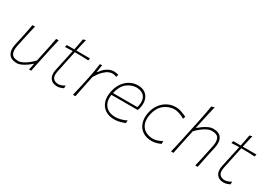

<svg xmlns="http://www.w3.org/2000/svg" viewBox="9 -1551 3316 2370"><g transform="rotate(30 1667.0 -365.5)"><path d="M206 9Q123 9 89.5 -41.8Q56 -92.5 76 -184Q80.5 -204.5 85.2 -224.8Q90 -245 95.5 -271Q108.5 -332.5 119.5 -385.2Q130.5 -438 140 -494L177 -496Q163 -440 151 -386.2Q139 -332.5 126 -271L107 -182Q90.5 -105 113 -64Q135.5 -23 208 -23Q237 -23 272 -40.2Q307 -57.5 342.2 -85.5Q377.5 -113.5 407 -145L434 -271Q447 -332 458 -385Q469 -438 479 -494H515Q501 -438 489.2 -384.8Q477.5 -331.5 464.5 -270.5L454 -221Q441 -160 430.2 -108.2Q419.5 -56.5 408 0H378L396 -89H391Q370 -69.5 338.5 -46.8Q307 -24 272 -7.5Q237 9 206 9Z M780 9Q712 9 680 -36Q648 -81 665 -161Q685.5 -257 703 -336.5Q720.5 -416 731 -467L623 -462L630 -494H737Q745.5 -536 753.2 -574.5Q761 -613 768 -654L805 -665Q793 -615.5 784.8 -578Q776.5 -540.5 766.5 -494H961L954 -462Q906.5 -465 857.2 -466Q808 -467 760.5 -467L695 -157Q679.5 -84.5 704.5 -53.8Q729.5 -23 781 -23Q798.5 -23 823.8 -32.2Q849 -41.5 869 -55L868 -15Q855.5 -8.5 830.5 0.2Q805.5 9 780 9Z M1003 0Q1016.5 -56.5 1028.2 -108Q1040 -159.5 1053 -221L1063.5 -270.5Q1075 -324 1085.2 -381.2Q1095.5 -438.5 1102 -494L1133 -497L1117 -391H1122Q1155 -437 1186.8 -461.5Q1218.5 -486 1246.5 -495Q1274.5 -504 1296 -504Q1315 -504 1333.2 -500.8Q1351.5 -497.5 1365 -493L1355 -459Q1336.5 -466.5 1322 -469.2Q1307.5 -472 1294 -472Q1273 -472 1244 -460Q1215 -448 1179.5 -414Q1144 -380 1103 -314L1083.5 -221.5Q1070.5 -160.5 1060 -108.5Q1049.5 -56.5 1038 0Z M1594.5 9Q1516 9 1463.8 -26.5Q1411.5 -62 1391.5 -125Q1371.5 -188 1389.5 -271Q1404.5 -342 1441 -394Q1477.5 -446 1529.5 -474.5Q1581.5 -503 1642.5 -503Q1707.5 -503 1747.5 -473.2Q1787.5 -443.5 1801.8 -394.5Q1816 -345.5 1804.5 -288Q1802.5 -277 1798 -262.2Q1793.5 -247.5 1789.5 -237H1415Q1400.5 -141 1448 -82Q1495.5 -23 1594.5 -23Q1627 -23 1667 -33.5Q1707 -44 1747.5 -64L1742.5 -23Q1714 -12.5 1676 -1.8Q1638 9 1594.5 9ZM1640.5 -471Q1565.5 -469 1505 -420.5Q1444.5 -372 1420.5 -266H1767.5Q1772 -279.5 1774.5 -293Q1791 -374 1755.2 -421.5Q1719.5 -469 1640.5 -471Z M2128.5 9Q2048 9 1995.2 -27.8Q1942.5 -64.5 1922.2 -128.2Q1902 -192 1918.5 -273Q1932.5 -341 1969.8 -393Q2007 -445 2061.2 -474.5Q2115.5 -504 2180.5 -504Q2224 -504 2266.8 -488.5Q2309.5 -473 2339.5 -458L2328.5 -423Q2288 -448 2247.8 -460Q2207.5 -472 2179.5 -472Q2095 -468.5 2032.8 -417Q1970.5 -365.5 1949.5 -267Q1925.5 -154 1975.8 -89.2Q2026 -24.5 2128.5 -23Q2158.5 -23 2192.8 -34.8Q2227 -46.5 2254.5 -63V-23Q2234.5 -12.5 2199.2 -1.8Q2164 9 2128.5 9Z M2401.5 0Q2415 -56.5 2427 -108.8Q2439 -161 2451.5 -220.5L2510 -494Q2523.5 -557.5 2534.5 -616.2Q2545.5 -675 2554.5 -729L2596 -740Q2580.5 -678.5 2567.2 -618.5Q2554 -558.5 2540 -494L2521.5 -407H2526.5Q2548 -426 2579.5 -448.8Q2611 -471.5 2646.8 -487.8Q2682.5 -504 2716.5 -504Q2800 -504 2832.8 -453.5Q2865.5 -403 2846.5 -311Q2842.5 -291 2837.5 -270.2Q2832.5 -249.5 2826.5 -221Q2813.5 -159.5 2803 -108Q2792.5 -56.5 2781.5 0H2746.5Q2760 -56.5 2771.8 -108.5Q2783.5 -160.5 2796 -221L2815.5 -313Q2832 -390.5 2809.8 -431.2Q2787.5 -472 2714.5 -472Q2682.5 -472 2646.2 -454.8Q2610 -437.5 2574.5 -409.5Q2539 -381.5 2509.5 -350L2481.5 -220Q2469 -160.5 2458.2 -108.5Q2447.5 -56.5 2436.5 0Z M3152.5 9Q3084.5 9 3052.5 -36Q3020.5 -81 3037.5 -161Q3058 -257 3075.5 -336.5Q3093 -416 3103.5 -467L2995.5 -462L3002.5 -494H3109.5Q3118 -536 3125.8 -574.5Q3133.5 -613 3140.5 -654L3177.5 -665Q3165.5 -615.5 3157.2 -578Q3149 -540.5 3139 -494H3333.5L3326.5 -462Q3279 -465 3229.8 -466Q3180.5 -467 3133 -467L3067.5 -157Q3052 -84.5 3077 -53.8Q3102 -23 3153.5 -23Q3171 -23 3196.2 -32.2Q3221.5 -41.5 3241.5 -55L3240.5 -15Q3228 -8.5 3203 0.2Q3178 9 3152.5 9Z"/></g></svg>

Font: Commissioner Flair Thin
Style: Italic
Weight: 100
Italic angle: -12°
Designer: Kostas Bartsokas
Foundry: Kostas Bartsokas
Version: Version 1.000; ttfautohint (v1.8.3)